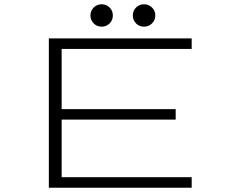

<svg xmlns="http://www.w3.org/2000/svg" viewBox="-20 -880 1090 900"><path d="M493.8 -770.2Q478.5 -755 456.5 -755Q434.5 -755 419.2 -770.2Q404 -785.5 404 -807.5Q404 -829.5 419.2 -844.8Q434.5 -860 456.5 -860Q478.5 -860 493.8 -844.8Q509 -829.5 509 -807.5Q509 -785.5 493.8 -770.2ZM692.5 -770.2Q677 -755 655 -755Q633 -755 617.8 -770.2Q602.5 -785.5 602.5 -807.5Q602.5 -829.5 617.8 -844.8Q633 -860 655 -860Q677 -860 692.5 -844.8Q708 -829.5 708 -807.5Q708 -785.5 692.5 -770.2ZM878.5 -650.5H269V-368.5H803.5V-319.5H269V-49.5H878.5V0H209V-700H878.5Z"/></svg>

Font: League Mono Extended UltraLight
Style: Regular
Weight: 200
Width: 9
Designer: Tyler Finck
Foundry: The League of Moveable Type / Tyler Finck
Version: Version 2.210